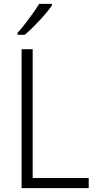

<svg xmlns="http://www.w3.org/2000/svg" viewBox="-20 -967 497 987"><path d="M91 0V-714H148V-52H436V0ZM247 -939Q236 -923 219.5 -903Q203 -883 183.5 -862Q164 -841 144.5 -822Q125 -803 107 -788H70V-798Q90 -820 110 -846Q130 -872 149 -898.5Q168 -925 181 -947H247Z"/></svg>

Font: Noto Sans Hebrew SemiCondensed Light
Style: Regular
Weight: 300
Width: 4
Designer: Monotype Design Team
Foundry: Monotype Imaging Inc.
Version: Version 2.003